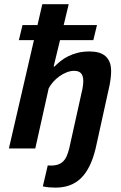

<svg xmlns="http://www.w3.org/2000/svg" viewBox="-20 -692 563 895"><path d="M85 -575.2H154.8L177.2 -672.4H300.3L276.9 -575.2H432.1L415 -504.9H259.8L230 -381.8H233.9Q246.1 -394 261.7 -406.7Q277.3 -419.4 297.1 -429.4Q316.9 -439.5 341.8 -445.8Q366.7 -452.1 397.5 -452.1Q420.9 -452.1 439.5 -447Q458 -441.9 470.9 -430.9Q483.9 -419.9 491 -402.3Q498 -384.8 498 -359.4Q498 -342.3 495.1 -320.8Q492.2 -299.3 486.3 -274.4L425.8 0Q403.3 93.3 358.2 137.9Q313 182.6 238.8 182.6Q225.1 182.6 210.2 181.4Q195.3 180.2 179.7 176.8L202.6 79.1Q227.1 81.1 243.7 76.9Q260.3 72.8 271.7 62.7Q283.2 52.7 290.3 36.9Q297.4 21 302.7 0L360.4 -260.3Q364.3 -275.4 366.2 -289.6Q368.2 -303.7 368.2 -314.9Q368.2 -337.4 358.4 -349.6Q348.6 -361.8 325.2 -361.8Q308.1 -361.8 290.5 -354.7Q272.9 -347.7 257.1 -336.4Q241.2 -325.2 228 -310.3Q214.8 -295.4 207 -280.3L144.5 0H21.5L138.2 -504.9H67.9Z"/></svg>

Font: PT Astra Sans
Style: Bold Italic
Weight: 700
Italic angle: -16°
Designer: A.Korolkova, I. Chaeva
Foundry: ParaType Ltd
Version: Version 1.002W